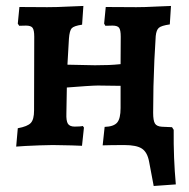

<svg xmlns="http://www.w3.org/2000/svg" viewBox="-20 -485 633 642"><path d="M34.1 5.2 39.5 -56.2Q72.3 -62.2 83.1 -74Q93.9 -85.7 93.9 -115.6L94.5 -362.3Q94.5 -384.4 89 -391.9Q83.5 -399.4 66.9 -399.4Q61.9 -399.4 55.3 -399.1Q48.7 -398.8 44.2 -398.8L39.5 -406L44.9 -461.6Q64.7 -461.6 92.8 -461.3Q120.8 -461 137.7 -461Q150.8 -461 171.4 -461.5Q191.9 -462 215 -463.3Q238.1 -464.6 258.8 -465.1L254.5 -402.5Q227.1 -398.5 219.8 -390.5Q212.5 -382.6 210.5 -355.7L205.5 -268.7L297.5 -266.8Q325.1 -266.8 343.3 -267.6Q361.5 -268.3 383.2 -270.5L383.7 -362.3Q383.7 -384.8 378.2 -392.1Q372.7 -399.4 356.2 -399.4Q351.6 -399.4 344.5 -399.1Q337.4 -398.8 332.4 -398.8L328.2 -406L333.6 -461.6Q356.1 -461.6 386.9 -461.3Q417.7 -461 435.8 -461Q446.7 -461 465.8 -461.5Q484.8 -462 507.9 -463.3Q530.9 -464.6 551.7 -465.1L547.8 -403.4Q519.8 -399.4 511.3 -392.1Q502.7 -384.8 500.7 -364.4Q498.2 -328.4 496.2 -284.6Q494.2 -240.9 493.1 -195.8Q492.1 -150.7 492.1 -107.7L395.3 0Q372.2 0 353.6 0.3Q335.1 0.5 323.3 1L329.9 -60.7Q360.3 -61.7 371.7 -75.1Q383.2 -88.4 383.2 -123.7V-198Q367.4 -198 344.6 -198.5Q321.8 -199 307.4 -199Q296.5 -199 265.6 -197Q234.8 -195 203.5 -192.4L202 -106.1Q201 -80.8 207 -71.3Q213.1 -61.7 229.8 -61.7Q237.4 -61.7 245.3 -62.2Q253.2 -62.7 256.9 -63.7L260.7 -58.5L254.2 2.5Q239.2 1.5 220.1 1.2Q201 1 184 0.5Q166.9 0 156 0Q138.5 0 112.8 1Q87.1 2.1 64.9 3.1Q42.7 4.2 34.1 5.2ZM493.9 136.9 478.5 55.3Q472.6 23.9 454.6 12Q436.7 0 395.3 0L492.1 -107.7Q492.1 -81.7 498.1 -72Q504 -62.2 521.6 -61.2L555.2 -59.7L560.8 -50.9Q560.3 -3 562.1 42.5Q563.9 87.9 567.9 131.6Z"/></svg>

Font: Alegreya
Style: Regular
Weight: 400
Designer: Juan Pablo del Peral
Foundry: Huerta Tipografica
Version: Version 2.009